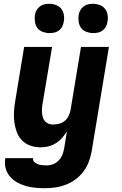

<svg xmlns="http://www.w3.org/2000/svg" viewBox="-20 -767 640 1010"><path d="M217 223Q191 223 165 220.5Q139 218 114.5 211Q90 204 68.5 191.5Q47 179 31.5 160.5Q16 142 9.5 117Q3 92 8 66V65H154Q152 77 160.5 85Q169 93 180 97Q191 101 203 102Q215 103 227 103Q244 103 261 96Q278 89 290.5 75Q303 61 309 44.5Q315 28 318 11L332 -76Q321 -58 306.5 -41.5Q292 -25 273.5 -13.5Q255 -2 234.5 3Q214 8 194 8Q165 8 139.5 -1Q114 -10 96 -28.5Q78 -47 68.5 -72Q59 -97 55.5 -124Q52 -151 53.5 -179Q55 -207 60 -235L107 -520H254L203 -216Q200 -198 200.5 -180Q201 -162 206.5 -146.5Q212 -131 226 -121.5Q240 -112 258 -112Q274 -112 290.5 -116Q307 -120 320 -130.5Q333 -141 340.5 -156.5Q348 -172 351 -187L406 -520H553L462 30Q457 57 447 84Q437 111 419.5 134.5Q402 158 378 176Q354 194 326.5 204.5Q299 215 271.5 219Q244 223 217 223ZM470 -593Q452 -593 434.5 -599.5Q417 -606 407 -619.5Q397 -633 394 -651.5Q391 -670 394 -689Q396 -702 402.5 -713.5Q409 -725 420.5 -733.5Q432 -742 444 -744.5Q456 -747 469 -747Q487 -747 504.5 -740.5Q522 -734 532.5 -720.5Q543 -707 546 -688.5Q549 -670 545 -651Q543 -638 537 -626.5Q531 -615 519.5 -606.5Q508 -598 495.5 -595.5Q483 -593 470 -593ZM240 -593Q222 -593 204.5 -599.5Q187 -606 177 -619.5Q167 -633 164 -651.5Q161 -670 164 -689Q166 -702 172.5 -713.5Q179 -725 190.5 -733.5Q202 -742 214 -744.5Q226 -747 239 -747Q257 -747 274.5 -740.5Q292 -734 302.5 -720.5Q313 -707 316 -688.5Q319 -670 315 -651Q313 -638 307 -626.5Q301 -615 289.5 -606.5Q278 -598 265.5 -595.5Q253 -593 240 -593Z"/></svg>

Font: Iosevka Heavy Extended
Style: Italic
Weight: 900
Width: 7
Italic angle: -9°
Monospace: yes
Designer: Belleve Invis
Foundry: Belleve Invis
Version: Version 32.5.0; ttfautohint (v1.8.4)